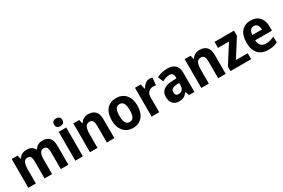

<svg xmlns="http://www.w3.org/2000/svg" viewBox="106 -1954 4656 3156"><g transform="rotate(-30 2434.0 -375.5)"><path d="M655 -557Q740 -557 783.5 -508.5Q827 -460 827 -357V0H683V-320Q683 -382 665 -410Q647 -438 611 -438Q559 -438 538.5 -396Q518 -354 518 -274V0H375V-320Q375 -381 357.5 -409.5Q340 -438 304 -438Q249 -438 229.5 -391.5Q210 -345 210 -258V0H67V-547H178L197 -477H203Q223 -514 262 -535.5Q301 -557 353 -557Q409 -557 445 -535.5Q481 -514 499 -476H506Q554 -557 655 -557Z M1031 -761Q1065 -761 1087 -744Q1109 -727 1109 -687Q1109 -648 1087 -631Q1065 -614 1031 -614Q997 -614 975 -631Q953 -648 953 -687Q953 -728 974.5 -744.5Q996 -761 1031 -761ZM1102 -547V0H959V-547Z M1525 -557Q1607 -557 1653.5 -508.5Q1700 -460 1700 -358V0H1557V-320Q1557 -378 1539.5 -408Q1522 -438 1481 -438Q1423 -438 1401.5 -393.5Q1380 -349 1380 -259V0H1237V-547H1348L1366 -475H1373Q1421 -557 1525 -557Z M2296 -274Q2296 -189 2268 -125Q2240 -61 2185.5 -25.5Q2131 10 2051 10Q1976 10 1921.5 -25.5Q1867 -61 1837.5 -124.5Q1808 -188 1808 -274Q1808 -406 1871 -481.5Q1934 -557 2054 -557Q2125 -557 2180 -524Q2235 -491 2265.5 -428Q2296 -365 2296 -274ZM1954 -274Q1954 -192 1977.5 -147.5Q2001 -103 2053 -103Q2105 -103 2127.5 -147Q2150 -191 2150 -274Q2150 -357 2127 -400Q2104 -443 2052 -443Q2000 -443 1977 -400Q1954 -357 1954 -274Z M2685 -557Q2713 -557 2740 -550L2726 -410Q2715 -413 2701.5 -414.5Q2688 -416 2669 -416Q2639 -416 2611.5 -401.5Q2584 -387 2567 -356.5Q2550 -326 2551 -278V0H2407V-547H2517L2537 -455H2544Q2565 -496 2601.5 -526.5Q2638 -557 2685 -557Z M3025 -556Q3119 -556 3169 -507.5Q3219 -459 3219 -363V0H3117L3090 -74H3087Q3056 -30 3020 -10Q2984 10 2923 10Q2852 10 2811 -36Q2770 -82 2770 -161Q2770 -247 2826.5 -290.5Q2883 -334 2993 -338L3076 -341V-360Q3076 -407 3056.5 -427.5Q3037 -448 3000 -448Q2969 -448 2933.5 -437Q2898 -426 2862 -408L2821 -509Q2862 -531 2913.5 -543.5Q2965 -556 3025 -556ZM3026 -251Q2966 -248 2940.5 -227Q2915 -206 2915 -167Q2915 -132 2932.5 -115Q2950 -98 2979 -98Q3020 -98 3048 -126.5Q3076 -155 3076 -206V-253Z M3638 -557Q3720 -557 3766.5 -508.5Q3813 -460 3813 -358V0H3670V-320Q3670 -378 3652.5 -408Q3635 -438 3594 -438Q3536 -438 3514.5 -393.5Q3493 -349 3493 -259V0H3350V-547H3461L3479 -475H3486Q3534 -557 3638 -557Z M4296 0H3904V-86L4126 -433H3917V-547H4287V-452L4072 -113H4296Z M4602 -556Q4708 -556 4767.5 -491Q4827 -426 4827 -308V-235H4509Q4511 -170 4543 -135Q4575 -100 4636 -100Q4682 -100 4719.5 -109.5Q4757 -119 4798 -140V-28Q4760 -9 4718.5 0.5Q4677 10 4620 10Q4501 10 4433 -61Q4365 -132 4365 -270Q4365 -411 4428.5 -483.5Q4492 -556 4602 -556ZM4605 -451Q4565 -451 4540 -422Q4515 -393 4511 -334H4693Q4693 -386 4670.5 -418.5Q4648 -451 4605 -451Z"/></g></svg>

Font: Noto Sans Lao SemiCondensed
Style: Bold
Weight: 700
Width: 4
Designer: Monotype Design Team
Foundry: Monotype Imaging Inc.
Version: Version 2.003; ttfautohint (v1.8.4.7-5d5b)